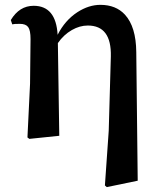

<svg xmlns="http://www.w3.org/2000/svg" viewBox="-20 -558 658 789"><path d="M418.9 210.9 411.1 204.1 426.8 -20.5 435.5 -326.2Q438.5 -453.1 340.8 -453.1Q307.6 -453.1 275.4 -434.6Q241.2 -415 217.8 -380.9L223.6 0L100.6 12.7L92.8 6.8L103.5 -213.9L105.5 -397.5Q105.5 -433.6 95.7 -446.8Q85.9 -460 61.5 -460Q37.1 -460 30.3 -458L24.4 -475.6Q59.6 -534.2 118.2 -534.2Q210 -534.2 216.8 -415Q247.1 -474.6 297.9 -507.8Q344.7 -538.1 392.6 -538.1Q456.1 -538.1 493.2 -498Q539.1 -448.2 540 -343.8L545.9 184.6Z"/></svg>

Font: Bpmf GenRyu Min B
Style: B
Weight: 700
Foundry: But Ko
Version: Version 1.320